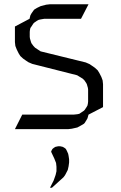

<svg xmlns="http://www.w3.org/2000/svg" viewBox="-20 -604 566 898"><path d="M49.8 0 84 -67.9H324.2L341.8 -69.8L351.1 -71.8L358.9 -77.1L372.1 -85.9L376 -89.8L384.8 -103L389.2 -110.8L391.1 -120.1L392.1 -128.9V-185.1L391.1 -192.9L386.2 -210L383.8 -214.8L375 -228L367.2 -235.8L340.8 -252L130.9 -305.2L112.8 -313L101.1 -320.8L87.9 -330.1L75.2 -341.8L66.9 -355L58.1 -373L51.8 -389.2L49.8 -407.2V-480L118.2 -516.1L122.1 -532.2L127 -541L136.2 -554.2L140.1 -559.1L152.8 -566.9L169.9 -575.2L195.8 -582L212.9 -584H394L358.9 -516.1H187L169.9 -513.2L161.1 -511.2L152.8 -506.8L140.1 -498L136.2 -494.1L127 -480L122.1 -473.1L120.1 -463.9L119.1 -455.1V-432.1L120.1 -423.8L125 -407.2L127 -401.9L136.2 -389.2L144 -380.9L169.9 -363.8L380.9 -312L398.9 -304.2L411.1 -295.9L423.8 -287.1L437 -274.9L444.8 -262.2L454.1 -244.1L460 -228L461.9 -210V-103L394 -67.9L389.2 -50.8L384.8 -43L376 -28.8L372.1 -24.9L358.9 -17.1L341.8 -7.8L315.9 -2L298.8 0ZM213.9 273.9 231 240.2 240.2 213.9 244.1 196.8V175.8L242.2 158.2L233.9 137.2L219.2 106L220.2 102.1L225.1 92.8L231 87.9L238.8 83L243.2 82L252 80.1H261.2L270 82L273.9 83L282.2 87.9L288.1 92.8L293 102.1L298.8 115.2L300.8 125L303.2 141.1V155.8L300.8 173.8L296.9 190.9L286.1 211.9L283.2 216.8L276.9 225.1L223.1 273.9Z"/></svg>

Font: Petahja
Style: Regular
Weight: 400
Designer: T. Christopher White
Version: Version 1.1